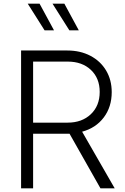

<svg xmlns="http://www.w3.org/2000/svg" viewBox="-20 -1018 678 1038"><path d="M94 -745H344Q414 -745 468.5 -716.5Q523 -688 553.5 -637Q584 -586 584 -520Q584 -440 541 -383Q498 -326 424 -306L600 0H523L356 -295H159V0H94ZM346 -355Q423 -355 471 -400.5Q519 -446 519 -521Q519 -595 471.5 -640Q424 -685 346 -685H159V-355ZM264 -998H328L406 -854H355ZM194 -998 272 -854H221L130 -998Z"/></svg>

Font: Evergrow Sans
Style: Light
Weight: 300
Foundry: 10Web
Version: Version 1.000